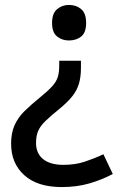

<svg xmlns="http://www.w3.org/2000/svg" viewBox="-20 -566 487 778"><path d="M308 -291Q308 -255 300 -227.5Q292 -200 273 -176Q254 -152 221 -125Q185 -96 164 -75.5Q143 -55 134.5 -35Q126 -15 126 13Q126 56 155 79Q184 102 237 102Q285 102 324 89Q363 76 399 59L437 139Q394 162 343 177Q292 192 230 192Q132 192 78.5 144Q25 96 25 16Q25 -27 39 -58.5Q53 -90 79.5 -116Q106 -142 143 -172Q175 -198 192 -217Q209 -236 214.5 -255Q220 -274 220 -300V-320H308ZM329 -473Q329 -434 309 -418Q289 -402 259 -402Q232 -402 211.5 -418Q191 -434 191 -473Q191 -512 211.5 -529Q232 -546 259 -546Q289 -546 309 -529Q329 -512 329 -473Z"/></svg>

Font: Noto Sans Cham Medium
Style: Regular
Weight: 500
Version: Version 2.002